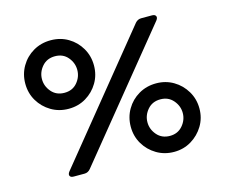

<svg xmlns="http://www.w3.org/2000/svg" viewBox="-107 -901 1235 1056"><g transform="rotate(-15 511.0 -372.5)"><path d="M262 -367Q207 -367 162.5 -393.5Q118 -420 92 -464Q66 -508 66 -562Q66 -616 92 -660.5Q118 -705 162.5 -731Q207 -757 262 -757Q317 -757 361 -731Q405 -705 431 -660.5Q457 -616 457 -562Q457 -508 431 -464Q405 -420 361 -393.5Q317 -367 262 -367ZM192 0Q174 0 169.5 -10Q165 -20 176 -34L741 -729Q755 -745 775 -745H836Q853 -745 858 -735Q863 -725 852 -711L287 -17Q273 0 253 0ZM262 -458Q308 -458 335 -490Q362 -522 362 -562Q362 -602 335 -634Q308 -666 262 -666Q216 -666 188.5 -634Q161 -602 161 -562Q161 -522 188.5 -490Q216 -458 262 -458ZM761 12Q706 12 661.5 -14.5Q617 -41 591 -85Q565 -129 565 -183Q565 -237 591 -281.5Q617 -326 661.5 -352Q706 -378 761 -378Q815 -378 859 -352Q903 -326 929.5 -281.5Q956 -237 956 -183Q956 -129 929.5 -85Q903 -41 859 -14.5Q815 12 761 12ZM761 -79Q806 -79 833.5 -111Q861 -143 861 -183Q861 -223 833.5 -255Q806 -287 761 -287Q715 -287 687.5 -255Q660 -223 660 -183Q660 -143 687.5 -111Q715 -79 761 -79Z"/></g></svg>

Font: Pitagon Sans Text SemiBold
Style: Regular
Weight: 600
Designer: Travis Tran
Foundry: Pitagon
Version: Version 1.001; ttfautohint (v1.8.4.7-5d5b);gftools[0.9.26]